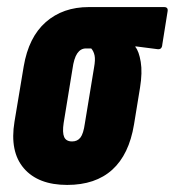

<svg xmlns="http://www.w3.org/2000/svg" viewBox="-20 -517 494 543"><path d="M170 6Q88 6 47.5 -41Q7 -88 21 -173L47 -329Q61 -412 109.5 -454.5Q158 -497 231 -497H444Q456 -497 454 -485L439 -391Q438 -376 425 -378L363 -386V-384Q373 -372 378 -342Q383 -312 376 -269L359 -165Q345 -80 297.5 -37Q250 6 170 6ZM184 -117Q199 -117 207.5 -128Q216 -139 220 -168L246 -326Q250 -348 247.5 -360Q245 -372 238 -380H223Q208 -380 198.5 -366Q189 -352 185 -322L160 -169Q156 -142 161.5 -129.5Q167 -117 184 -117Z"/></svg>

Font: Sofia Sans Extra Condensed Black
Style: Italic
Weight: 900
Italic angle: -9°
Version: Version 4.100